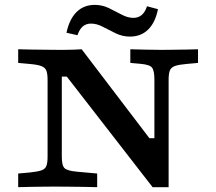

<svg xmlns="http://www.w3.org/2000/svg" viewBox="-20 -775 895 795"><path d="M611.8 0 256.5 -457.9H235.9V-201.6H177V-445.2Q177 -469.8 171.8 -482.8Q166.6 -495.7 150.8 -501.5Q135 -507.3 103.7 -510.1L55.3 -514.5V-571Q77.7 -570.2 109.6 -569.8Q141.5 -569.4 173.6 -569Q205.7 -568.5 229.9 -568.5H242Q267 -568.5 286.4 -569.4Q305.9 -570.2 318.2 -571L598.6 -202.8H619.3V-445.2Q619.3 -482.7 609.3 -495.2Q599.2 -507.7 560 -510.9L519.6 -514.5V-571Q548.9 -570.2 586.1 -569.4Q623.3 -568.5 648.3 -568.5Q669.5 -568.5 697.4 -569Q725.4 -569.4 752.9 -569.8Q780.4 -570.2 799.9 -571V-514.5L751.4 -510.1Q719.8 -507.3 704.2 -501.7Q688.6 -496 683.4 -483.3Q678.2 -470.6 678.2 -445.2V0ZM235.9 -125.8Q235.9 -88.7 247.8 -78.2Q259.7 -67.7 298.1 -64.1L382.4 -56.5V0Q358.2 -0.8 326.3 -1.2Q294.4 -1.6 262.9 -2Q231.3 -2.4 206.8 -2.4Q186.1 -2.4 157.9 -2Q129.8 -1.6 102.4 -1.2Q75.1 -0.8 55.3 0V-56.5L103.7 -60.9Q135.4 -64.1 151.2 -69.5Q167 -74.9 172 -87.9Q177 -100.8 177 -125.8V-201.6H235.9ZM518 -623.5Q487 -623.5 459.1 -637.1Q431.2 -650.6 406.1 -663.9Q381.1 -677.3 356.9 -677.3Q337 -677.3 323.1 -665.8Q309.3 -654.3 300.7 -629.2L255.3 -639.4Q267.4 -696.4 297.4 -725.6Q327.3 -754.8 372.2 -754.8Q403.3 -754.8 430.8 -741.5Q458.3 -728.1 483.6 -714.6Q508.8 -701 532.2 -701Q552.5 -701 566.5 -712.7Q580.5 -724.3 588.8 -749.1L634.1 -737Q623.2 -682 593.5 -652.7Q563.7 -623.5 518 -623.5Z"/></svg>

Font: Playfair 5pt SemiExpanded Light
Style: Regular
Weight: 300
Width: 6
Designer: Claus Eggers Sørensen
Foundry: Claus Eggers Sørensen
Version: Version 2.203